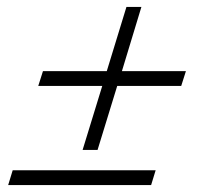

<svg xmlns="http://www.w3.org/2000/svg" viewBox="-20 -532 615 552"><path d="M103.5 -327.5H287L343.5 -512H386.5L330.5 -327.5H514.5L501 -285H317L260.5 -101H217.5L274 -285H90ZM16.5 -42.5H427.5L414.5 0H3.5Z"/></svg>

Font: Newsreader 72pt
Style: Bold Italic
Weight: 700
Italic angle: -17°
Designer: Hugues Gentile
Foundry: Production Type
Version: Version 1.003; ttfautohint (v1.8.3)